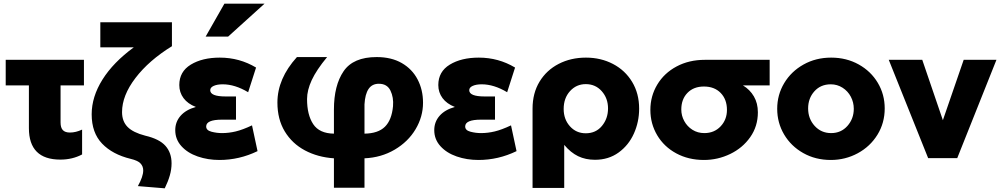

<svg xmlns="http://www.w3.org/2000/svg" viewBox="-20 -856 5433 1043"><path d="M436 -531V-392H309V-191Q309 -162 321.5 -149Q334 -136 360 -136Q392 -136 426 -152V-17Q373 11 308 11Q137 11 137 -160V-392H11V-531Z M643 -247Q643 -197 673 -166.5Q703 -136 769 -119Q846 -101 879 -63.5Q912 -26 912 31Q912 64 902.5 97Q893 130 875 167L729 155Q758 103 758 70Q758 47 743 31.5Q728 16 690 7Q591 -17 534.5 -76Q478 -135 478 -235Q478 -330 536.5 -423.5Q595 -517 707 -599H525V-735H914V-605Q789 -528 716 -432.5Q643 -337 643 -247Z M1186 -133Q1223 -133 1260.5 -142Q1298 -151 1349 -175L1379 -35Q1280 13 1172 13Q1109 13 1054 -6Q999 -25 965.5 -62Q932 -99 932 -149Q932 -194 961 -227Q990 -260 1044 -275Q1000 -292 977 -323Q954 -354 954 -394Q954 -467 1016.5 -505Q1079 -543 1174 -543Q1281 -543 1371 -489L1328 -355Q1256 -398 1190 -398Q1160 -398 1141 -389.5Q1122 -381 1122 -366Q1122 -332 1206 -332H1262V-206H1186Q1100 -206 1100 -169Q1100 -148 1128.5 -140.5Q1157 -133 1186 -133ZM1097 -657H1219L1417 -836H1199Z M2115 -279Q2119 -327 2101 -364Q2083 -401 2038 -401Q2001 -401 1982 -372.5Q1963 -344 1960 -289V-130Q2034 -131 2071 -167.5Q2108 -204 2115 -279ZM1487 -299Q1487 -429 1593 -546H1757Q1699 -476 1673.5 -421Q1648 -366 1648 -318Q1648 -232 1681.5 -181.5Q1715 -131 1794 -130V-261Q1794 -392 1846.5 -469Q1899 -546 2026 -546Q2106 -546 2162.5 -513.5Q2219 -481 2248.5 -424.5Q2278 -368 2278 -298Q2278 -222 2237.5 -154Q2197 -86 2124 -43Q2051 0 1960 4V164H1794V4Q1706 -2 1636.5 -39Q1567 -76 1527 -142Q1487 -208 1487 -299Z M2593 -133Q2630 -133 2667.5 -142Q2705 -151 2756 -175L2786 -35Q2687 13 2579 13Q2516 13 2461 -6Q2406 -25 2372.5 -62Q2339 -99 2339 -149Q2339 -194 2368 -227Q2397 -260 2451 -275Q2407 -292 2384 -323Q2361 -354 2361 -394Q2361 -467 2423.5 -505Q2486 -543 2581 -543Q2688 -543 2778 -489L2735 -355Q2663 -398 2597 -398Q2567 -398 2548 -389.5Q2529 -381 2529 -366Q2529 -332 2613 -332H2669V-206H2593Q2507 -206 2507 -169Q2507 -148 2535.5 -140.5Q2564 -133 2593 -133Z M3283 -267Q3283 -322 3249 -360.5Q3215 -399 3162 -399Q3111 -399 3076.5 -361Q3042 -323 3042 -264Q3042 -208 3076 -170Q3110 -132 3162 -132Q3217 -132 3250 -172Q3283 -212 3283 -267ZM3163 -543Q3244 -543 3310 -508.5Q3376 -474 3414 -411Q3452 -348 3452 -266Q3452 -194 3423.5 -130.5Q3395 -67 3340.5 -27.5Q3286 12 3212 12Q3161 12 3120.5 -7.5Q3080 -27 3045 -69V165H2873V-266Q2873 -350 2911 -412.5Q2949 -475 3015 -509Q3081 -543 3163 -543Z M4097 -246Q4097 -170 4055.5 -111Q4014 -52 3946.5 -19.5Q3879 13 3804 13Q3720 13 3653.5 -23Q3587 -59 3550 -121.5Q3513 -184 3513 -259Q3513 -334 3550.5 -396.5Q3588 -459 3655.5 -495Q3723 -531 3809 -531H4161V-392H4016Q4054 -369 4075.5 -332Q4097 -295 4097 -246ZM3929 -259Q3929 -316 3895 -351Q3861 -386 3804 -386Q3748 -386 3714.5 -351.5Q3681 -317 3681 -261Q3681 -228 3697 -198.5Q3713 -169 3741.5 -151Q3770 -133 3806 -133Q3860 -133 3894.5 -169.5Q3929 -206 3929 -259Z M4786 -267Q4786 -343 4748.5 -406Q4711 -469 4644.5 -506Q4578 -543 4495 -543Q4412 -543 4345 -505.5Q4278 -468 4240 -404.5Q4202 -341 4202 -265Q4202 -189 4239.5 -125.5Q4277 -62 4343.5 -24.5Q4410 13 4493 13Q4572 13 4639.5 -23.5Q4707 -60 4746.5 -124Q4786 -188 4786 -267ZM4618 -265Q4618 -211 4583.5 -172Q4549 -133 4495 -133Q4441 -133 4405.5 -172Q4370 -211 4370 -267Q4370 -322 4404 -360Q4438 -398 4493 -398Q4528 -398 4557 -379.5Q4586 -361 4602 -330.5Q4618 -300 4618 -265Z M5393 -531H5215L5102 -203L4990 -531H4808L5022 3H5180Z"/></svg>

Font: Geom ExtraBold
Style: Bold
Weight: 800
Version: Version 1.102